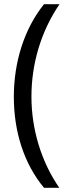

<svg xmlns="http://www.w3.org/2000/svg" viewBox="-20 -738 334 916"><path d="M46 -276C46 -111 94 43 190 158H263C177 34 130 -121 130 -277C130 -435 176 -589 264 -718H190C96 -601 46 -443 46 -276Z"/></svg>

Font: Noto Sans Condensed
Style: Regular
Weight: 400
Width: 3
Designer: Monotype Design Team
Foundry: Monotype Imaging Inc.
Version: Version 2.013